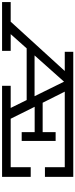

<svg xmlns="http://www.w3.org/2000/svg" viewBox="536 -1268 726 1850"><g transform="rotate(90 899.0 -343.0)"><path d="M1585 -413V-604H857L964 -391H1247V-516H1332V-189H1247V-314H1003L1118 -83H1585V-276H1678V0H801V-83H1014L938 -237H440L303 -83H464V0H-6V-83H183L658 -604H473V-686H1678V-413ZM901 -313 761 -597 508 -313Z"/></g></svg>

Font: BioRhyme Expanded
Style: Regular
Weight: 400
Width: 7
Designer: Aoife Mooney
Foundry: Aoife Mooney Type
Version: Version 1.000